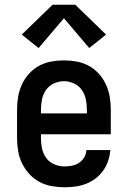

<svg xmlns="http://www.w3.org/2000/svg" viewBox="-20 -783 540 811"><path d="M252 8Q225 8 197.5 3Q170 -2 146 -15Q122 -28 103.5 -48.5Q85 -69 73 -93.5Q61 -118 56.5 -145.5Q52 -173 52 -200V-320Q52 -347 56.5 -374Q61 -401 72.5 -426Q84 -451 102.5 -471.5Q121 -492 145 -505Q169 -518 196 -523Q223 -528 250 -528Q277 -528 304 -523Q331 -518 355 -505Q379 -492 397.5 -471.5Q416 -451 427.5 -426Q439 -401 443.5 -374Q448 -347 448 -320V-216H153V-200Q153 -178 157.5 -156Q162 -134 175 -116Q188 -98 209 -89Q230 -80 252 -80Q268 -80 284 -83Q300 -86 313.5 -95Q327 -104 335.5 -118Q344 -132 345 -149H446Q444 -125 436.5 -103Q429 -81 415.5 -62Q402 -43 383.5 -29Q365 -15 343 -6.5Q321 2 298 5Q275 8 252 8ZM347 -304V-320Q347 -342 342.5 -363.5Q338 -385 325.5 -403Q313 -421 292.5 -430.5Q272 -440 250 -440Q228 -440 207.5 -430.5Q187 -421 174.5 -403Q162 -385 157.5 -363.5Q153 -342 153 -320V-304ZM143 -580 72 -637 202 -763H298L428 -637L357 -580L250 -706Z"/></svg>

Font: Zed Mono Semibold
Style: Regular
Weight: 600
Monospace: yes
Designer: Belleve Invis
Foundry: Belleve Invis
Version: Version 1.0.0; ttfautohint (v1.8.4)